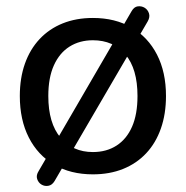

<svg xmlns="http://www.w3.org/2000/svg" viewBox="-20 -554 600 620"><path d="M280 9Q208 9 155 -22Q102 -53 73 -110Q44 -167 44 -244Q44 -302 60.5 -348.5Q77 -395 108 -428Q139 -461 182.5 -478.5Q226 -496 280 -496Q352 -496 405 -465Q458 -434 487 -377.5Q516 -321 516 -244Q516 -186 499.5 -139Q483 -92 452 -59Q421 -26 377.5 -8.5Q334 9 280 9ZM280 -63Q324 -63 356.5 -84Q389 -105 406.5 -145Q424 -185 424 -244Q424 -332 385 -378Q346 -424 280 -424Q237 -424 204.5 -403.5Q172 -383 154 -343Q136 -303 136 -244Q136 -156 175.5 -109.5Q215 -63 280 -63ZM156 31Q148 44 136 46Q124 48 114 42Q104 36 100 24Q96 12 105 -2L405 -518Q413 -532 425 -533.5Q437 -535 447 -529Q457 -523 461 -511Q465 -499 457 -485Z"/></svg>

Font: Nunito ExtraLight Medium
Style: Regular
Weight: 500
Version: Version 3.602